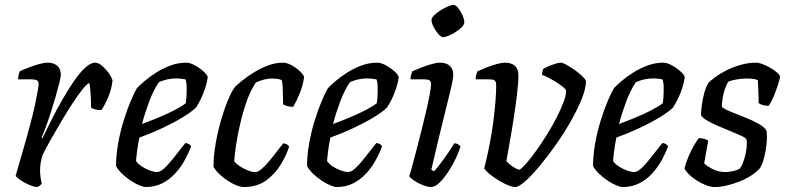

<svg xmlns="http://www.w3.org/2000/svg" viewBox="-20 -752 3161 772"><path d="M129.8 0Q120.7 0 107 -5Q93.3 -10 79.3 -17.5Q65.4 -25 55.2 -33Q45.1 -41 43.1 -46Q47.6 -61.3 57 -94Q66.4 -126.6 79.4 -171.7Q92.4 -216.7 105.4 -267Q113.9 -298 120.5 -329.6Q127.1 -361.2 131.2 -384.3Q135.3 -407.3 135.3 -413.5Q135.3 -425.3 127.8 -429.2Q120.2 -433 106.9 -433H52.6Q52.6 -441 54.9 -450.2Q57.1 -459.4 59.4 -465.4Q75 -472.6 95.9 -480.6Q116.7 -488.7 137.2 -494.3Q157.6 -500 170.6 -500Q196.6 -500 210.6 -487.2Q224.5 -474.4 224.5 -451.3Q224.5 -442.3 218.5 -418.1Q212.5 -393.9 203.3 -362Q194.1 -330.2 183.5 -297.3Q172.8 -264.5 162.8 -237.8Q152.8 -211.2 147.1 -199L150.4 -195.8Q167.4 -230 187.7 -271.1Q208.1 -312.2 231.5 -352.7Q254.9 -393.2 277.9 -426.6Q300.9 -460 322.8 -480Q344.7 -500 362.7 -500Q374 -500 385.5 -491.2Q397.1 -482.5 407.6 -470.3Q418.2 -458.1 425 -446.1Q431.7 -434 432.5 -428Q428.7 -393.8 415.7 -362.9Q402.8 -332 387.9 -309.2Q374.3 -309.2 362.8 -312.2Q351.4 -315.3 346.2 -319Q346.2 -328.8 345.6 -347.8Q345 -366.7 343.5 -387Q342 -407.3 339 -418.2Q331 -416.1 313.5 -394.8Q295.9 -373.5 274 -340Q252 -306.6 228.9 -267.9Q205.8 -229.1 185 -192.2Q164.3 -155.2 150.3 -126.8Q146.3 -112.8 143.7 -97.7Q141.1 -82.5 141.1 -66.9Q141.1 -52.8 143 -39.5Q144.9 -26.2 147.9 -14.5Q146.6 -11.5 142.2 -7.4Q137.8 -3.2 129.8 0Z M566.4 0Q556.4 0 539.7 -7Q523 -14 505 -26Q487 -38 471.3 -53Q455.6 -68 446.6 -84Q446.6 -129 455.3 -177Q464 -224.9 477.7 -268.6Q491.3 -312.3 505.8 -346.3Q520.3 -380.4 530.5 -397.4Q540.3 -408.2 560.2 -425.2Q580 -442.3 607.1 -459.6Q634.1 -476.9 665.2 -488.5Q696.3 -500 728.7 -500Q744.3 -500 764.2 -489Q784 -478 799.2 -464Q814.3 -450 815.3 -441Q812.3 -419.2 804.7 -396.3Q797 -373.3 787.2 -353.4Q777.3 -333.4 768.3 -319.9Q750.3 -301.9 713.5 -279.7Q676.7 -257.5 631.2 -236.3Q585.7 -215 540.3 -198.8Q534 -166.5 531.1 -143.6Q528.1 -120.6 527.1 -104.6Q533.9 -93.8 548.8 -83.7Q563.8 -73.6 581.3 -67Q598.9 -60.4 611.3 -60.4Q620.3 -60.4 630.3 -67Q640.2 -73.7 653.4 -88Q666.6 -102.3 683.8 -124.3Q701 -146.2 725 -176.8Q733.5 -176.5 739.9 -172.4Q746.4 -168.2 748.4 -163.2Q738.9 -138.2 723.6 -109.7Q708.2 -81.2 685.8 -56.2Q663.5 -31.2 633.7 -15.6Q603.9 0 566.4 0ZM551 -253.4Q585.1 -266 618.3 -279.8Q651.5 -293.6 680 -308.2Q708.5 -322.8 726.8 -336.8Q728.8 -348.4 729.5 -360.1Q730.2 -371.7 730.5 -381.6Q730.9 -396.2 730.3 -409.1Q729.6 -422 726.1 -432.7Q716.7 -434.7 707.2 -435.7Q697.8 -436.7 688.2 -436.7Q670.2 -436.7 652.7 -432.8Q635.3 -428.8 619 -421.8Q597.1 -389.6 580 -344.2Q563 -298.8 551 -253.4Z M960 0Q947.3 0 930 -7Q912.7 -14 894.8 -25.9Q876.9 -37.8 861.7 -52.2Q846.5 -66.6 838.4 -81.7Q838.4 -124.8 846.8 -173Q855.1 -221.2 868.1 -266.7Q881.1 -312.1 896 -347.8Q910.8 -383.5 924 -401.7Q934.6 -412.5 954.9 -428.7Q975.2 -444.9 1001.5 -461.2Q1027.8 -477.6 1057.7 -488.8Q1087.6 -500 1118.6 -500Q1134.1 -500 1153.4 -489.1Q1172.7 -478.2 1187.1 -464.3Q1201.5 -450.5 1202.5 -441.5Q1198.5 -408.1 1184.6 -375.2Q1170.8 -342.3 1159 -322.5Q1145.4 -322.5 1134.5 -325.7Q1123.7 -328.8 1118.2 -332.6Q1118.2 -342.5 1117.8 -362.1Q1117.5 -381.7 1116.6 -401.5Q1115.7 -421.3 1112.7 -430.3Q1102.5 -434 1092.2 -435.2Q1082 -436.4 1074.2 -436.4Q1059 -436.4 1041.7 -432.1Q1024.5 -427.8 1009 -420.6Q988 -389.9 972.3 -345.7Q956.7 -301.5 945.8 -254.6Q934.8 -207.7 929 -167.3Q923.1 -126.9 921.6 -103.8Q929.5 -93.1 944.9 -83.1Q960.3 -73.1 977.3 -66.5Q994.4 -59.8 1006.5 -59.8Q1017.1 -59.8 1032.6 -73.2Q1048 -86.7 1064 -106Q1080 -125.2 1094.5 -144.7Q1109.1 -164.1 1118.8 -175.4Q1127.3 -175.4 1133.9 -171.2Q1140.4 -167.1 1142.4 -162.1Q1132 -128.6 1109.2 -90.9Q1086.5 -53.1 1050 -26.5Q1013.5 0 960 0Z M1334.4 0Q1324.4 0 1307.7 -7Q1291 -14 1273 -26Q1255 -38 1239.3 -53Q1223.6 -68 1214.6 -84Q1214.6 -129 1223.3 -177Q1232 -224.9 1245.7 -268.6Q1259.3 -312.3 1273.8 -346.3Q1288.3 -380.4 1298.5 -397.4Q1308.3 -408.2 1328.2 -425.2Q1348 -442.3 1375.1 -459.6Q1402.1 -476.9 1433.2 -488.5Q1464.3 -500 1496.7 -500Q1512.3 -500 1532.2 -489Q1552 -478 1567.2 -464Q1582.3 -450 1583.3 -441Q1580.3 -419.2 1572.7 -396.3Q1565 -373.3 1555.2 -353.4Q1545.3 -333.4 1536.3 -319.9Q1518.3 -301.9 1481.5 -279.7Q1444.7 -257.5 1399.2 -236.3Q1353.7 -215 1308.3 -198.8Q1302 -166.5 1299.1 -143.6Q1296.1 -120.6 1295.1 -104.6Q1301.9 -93.8 1316.8 -83.7Q1331.8 -73.6 1349.3 -67Q1366.9 -60.4 1379.3 -60.4Q1388.3 -60.4 1398.3 -67Q1408.2 -73.7 1421.4 -88Q1434.6 -102.3 1451.8 -124.3Q1469 -146.2 1493 -176.8Q1501.5 -176.5 1507.9 -172.4Q1514.4 -168.2 1516.4 -163.2Q1506.9 -138.2 1491.6 -109.7Q1476.2 -81.2 1453.8 -56.2Q1431.5 -31.2 1401.7 -15.6Q1371.9 0 1334.4 0ZM1319 -253.4Q1353.1 -266 1386.3 -279.8Q1419.5 -293.6 1448 -308.2Q1476.5 -322.8 1494.8 -336.8Q1496.8 -348.4 1497.5 -360.1Q1498.2 -371.7 1498.5 -381.6Q1498.9 -396.2 1498.3 -409.1Q1497.6 -422 1494.1 -432.7Q1484.7 -434.7 1475.2 -435.7Q1465.8 -436.7 1456.2 -436.7Q1438.2 -436.7 1420.7 -432.8Q1403.3 -428.8 1387 -421.8Q1365.1 -389.6 1348 -344.2Q1331 -298.8 1319 -253.4Z M1713.3 0Q1698.7 0 1679.1 -8Q1659.5 -16.1 1644 -26.6Q1628.4 -37.2 1625.4 -44Q1629.1 -53.5 1636.5 -80.8Q1644 -108.2 1653.8 -146Q1663.7 -183.8 1674.1 -225.1Q1684.5 -266.5 1693.5 -305.1Q1702.5 -343.8 1707.8 -372.6Q1713.2 -401.4 1713.2 -413.5Q1713.2 -425.3 1706.1 -429.2Q1698.9 -433 1685.6 -433H1630.5Q1630.5 -442.6 1633.3 -452Q1636 -461.4 1638 -465.4Q1653.5 -472.4 1674.3 -480.5Q1695.1 -488.7 1715.3 -494.3Q1735.5 -500 1748.8 -500Q1774.7 -500 1788.6 -487.2Q1802.5 -474.4 1802.5 -451.3Q1802.5 -442.6 1798.9 -423.4Q1795.3 -404.1 1787.7 -374.1Q1780.2 -344 1769.7 -300.9Q1759.3 -257.8 1745.1 -200.5Q1731 -143.2 1714.3 -69.8L1724.5 -62.8Q1734.5 -72.8 1749.7 -92.7Q1764.8 -112.5 1780.7 -135.7Q1796.5 -158.9 1806.5 -175.8Q1815.3 -175.8 1822.1 -171.9Q1828.9 -168 1831.6 -163.2Q1825.6 -142.2 1812.5 -114.6Q1799.4 -87 1781.9 -60.5Q1764.4 -34 1746.6 -17Q1728.9 0 1713.3 0ZM1761.4 -602.5Q1753.1 -602.5 1742.2 -615.3Q1731.3 -628.1 1723.2 -644.2Q1715.1 -660.3 1715.1 -671.7Q1715.1 -680.2 1725.7 -690.6Q1736.2 -701 1751.4 -710.5Q1766.6 -719.9 1781.2 -726.1Q1795.8 -732.2 1803.3 -732.2Q1812.7 -732.2 1822.6 -719.4Q1832.5 -706.6 1839.7 -690.1Q1846.9 -673.6 1846.9 -662.2Q1846.9 -653.5 1836.9 -643.2Q1827 -632.9 1812.3 -623.5Q1797.6 -614 1783.8 -608.3Q1770 -602.5 1761.4 -602.5Z M2051.7 0Q2041 0 2023.9 -6.8Q2006.9 -13.5 1987.9 -24.8Q1969 -36.1 1952.5 -49Q1935.9 -61.9 1926.9 -74.9Q1934.9 -106.4 1942.4 -141.2Q1949.9 -176.1 1955.9 -211.9Q1961.9 -247.7 1966 -282.8Q1970.1 -317.8 1972.6 -349.9Q1975.1 -382 1975.1 -408.7Q1975.1 -425 1968.1 -429Q1961 -433 1947.5 -433H1892.4Q1892.4 -441 1894.8 -450.4Q1897.2 -459.8 1900 -465.4Q1915.9 -472.6 1936.7 -480.8Q1957.5 -488.9 1977.6 -494.5Q1997.7 -500 2010.7 -500Q2036.6 -500 2050.5 -487.2Q2064.4 -474.4 2064.4 -449.3Q2064.4 -416.8 2058.5 -369Q2052.6 -321.2 2044.6 -270.1Q2036.6 -219 2028.5 -174.8Q2020.4 -130.6 2016.1 -104.4Q2022.9 -96.8 2033 -88.6Q2043.1 -80.4 2053.4 -75Q2063.6 -69.7 2069.6 -69.7Q2080 -76.5 2097.6 -96.7Q2115.3 -117 2136.5 -146.7Q2157.8 -176.4 2178.8 -210.2Q2199.8 -244 2217.2 -277.7Q2234.5 -311.3 2245.3 -339.7Q2256.1 -368 2256.1 -386Q2256.1 -392 2244.6 -401.7Q2233.1 -411.3 2216.2 -421.9Q2199.3 -432.5 2183.5 -440.5Q2167.8 -448.5 2159.2 -451Q2159.2 -456.3 2161.1 -464.3Q2163 -472.4 2164.8 -475.4Q2172.5 -480.1 2186.1 -485.8Q2199.7 -491.5 2213.2 -495.7Q2226.7 -500 2233.2 -500Q2242.2 -500 2258.7 -491Q2275.2 -482 2293.2 -468.9Q2311.2 -455.8 2323.6 -443.3Q2336 -430.8 2336 -424.8Q2336 -396.8 2319.1 -354.4Q2302.2 -312 2274.8 -264Q2247.5 -216 2214.7 -169.5Q2181.9 -123 2149.7 -84.5Q2117.6 -46 2091.5 -23Q2065.5 0 2051.7 0Z M2484.4 0Q2474.4 0 2457.7 -7Q2441 -14 2423 -26Q2405 -38 2389.3 -53Q2373.6 -68 2364.6 -84Q2364.6 -129 2373.3 -177Q2382 -224.9 2395.7 -268.6Q2409.3 -312.3 2423.8 -346.3Q2438.3 -380.4 2448.5 -397.4Q2458.3 -408.2 2478.2 -425.2Q2498 -442.3 2525.1 -459.6Q2552.1 -476.9 2583.2 -488.5Q2614.3 -500 2646.7 -500Q2662.3 -500 2682.2 -489Q2702 -478 2717.2 -464Q2732.3 -450 2733.3 -441Q2730.3 -419.2 2722.7 -396.3Q2715 -373.3 2705.2 -353.4Q2695.3 -333.4 2686.3 -319.9Q2668.3 -301.9 2631.5 -279.7Q2594.7 -257.5 2549.2 -236.3Q2503.7 -215 2458.3 -198.8Q2452 -166.5 2449.1 -143.6Q2446.1 -120.6 2445.1 -104.6Q2451.9 -93.8 2466.8 -83.7Q2481.8 -73.6 2499.3 -67Q2516.9 -60.4 2529.3 -60.4Q2538.3 -60.4 2548.3 -67Q2558.2 -73.7 2571.4 -88Q2584.6 -102.3 2601.8 -124.3Q2619 -146.2 2643 -176.8Q2651.5 -176.5 2657.9 -172.4Q2664.4 -168.2 2666.4 -163.2Q2656.9 -138.2 2641.6 -109.7Q2626.2 -81.2 2603.8 -56.2Q2581.5 -31.2 2551.7 -15.6Q2521.9 0 2484.4 0ZM2469 -253.4Q2503.1 -266 2536.3 -279.8Q2569.5 -293.6 2598 -308.2Q2626.5 -322.8 2644.8 -336.8Q2646.8 -348.4 2647.5 -360.1Q2648.2 -371.7 2648.5 -381.6Q2648.9 -396.2 2648.3 -409.1Q2647.6 -422 2644.1 -432.7Q2634.7 -434.7 2625.2 -435.7Q2615.8 -436.7 2606.2 -436.7Q2588.2 -436.7 2570.7 -432.8Q2553.3 -428.8 2537 -421.8Q2515.1 -389.6 2498 -344.2Q2481 -298.8 2469 -253.4Z M2854.4 0Q2837.4 0 2817.2 -8Q2797.1 -16 2778.9 -28Q2760.8 -40 2748.1 -53Q2735.5 -66 2732.5 -75Q2738.5 -100.2 2749.6 -125.6Q2760.7 -151 2772.3 -170.4Q2783.9 -189.8 2789.7 -196.5Q2797.2 -196.5 2804.4 -195.2Q2811.6 -193.8 2818.2 -191.3Q2824.8 -188.8 2827.6 -185.8Q2824.6 -169.5 2820.4 -146.5Q2816.1 -123.4 2811.4 -95Q2825.6 -82 2847.4 -71.2Q2869.3 -60.3 2895.1 -60.3Q2908.9 -60.3 2925 -63.6Q2941.2 -66.9 2951.9 -72.1Q2959.9 -79.3 2966 -94.3Q2972.1 -109.2 2976.6 -127.8Q2981.1 -146.4 2982.5 -163.6Q2983.9 -180.8 2981.1 -191.6Q2979.1 -197.6 2960.6 -206Q2942.1 -214.4 2916.5 -224.9Q2890.9 -235.4 2865.2 -246.4Q2839.5 -257.4 2820.6 -268.9Q2801.7 -280.4 2798.7 -290.4Q2798.7 -302.9 2801.7 -327.4Q2804.7 -351.9 2811.7 -378.1Q2818.7 -404.4 2829.7 -420.4Q2837.7 -428.4 2855.5 -441.6Q2873.2 -454.9 2899 -468.2Q2924.8 -481.5 2956.2 -490.7Q2987.6 -500 3021.2 -500Q3031 -500 3046.7 -494Q3062.5 -488 3078.5 -478.5Q3094.6 -469 3105.4 -459.5Q3116.1 -450 3116.1 -444Q3116.1 -436 3108.5 -412.2Q3100.9 -388.5 3090.7 -364Q3080.5 -339.5 3070.5 -326.5Q3062.4 -326.5 3054.2 -328Q3046 -329.5 3039.6 -332.3Q3033.3 -335.2 3030.5 -337.2Q3030.5 -350.5 3029.8 -367.4Q3029 -384.4 3028.6 -401.3Q3028.2 -418.3 3027.2 -430Q3017.2 -434 3004.8 -435.2Q2992.3 -436.3 2982.2 -436.3Q2958.8 -436.3 2937.6 -431.9Q2916.4 -427.6 2908.6 -423.8Q2898.6 -408.8 2890.7 -380.4Q2882.9 -352 2882.4 -322.3Q2892.4 -313.3 2917.9 -302.9Q2943.5 -292.5 2973.6 -280.7Q3003.8 -268.8 3028.9 -255Q3054 -241.2 3062.1 -226.2Q3065.1 -203.5 3062.1 -173.5Q3059.1 -143.5 3052.1 -116.8Q3045.1 -90.2 3034.9 -75Q3021.9 -60 3000.2 -46.1Q2978.6 -32.2 2953 -22.1Q2927.5 -12 2901.8 -6Q2876.2 0 2854.4 0Z"/></svg>

Font: Texturina Medium
Style: Italic
Weight: 500
Italic angle: -11°
Designer: Guillermo Torres Carreño
Foundry: Omnibus-Type
Version: Version 1.002